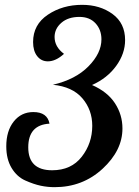

<svg xmlns="http://www.w3.org/2000/svg" viewBox="-20 -769 575 795"><path d="M6 -163Q6 -227 37 -266Q68 -305 118 -305Q176 -305 185 -257Q97 -252 97 -159Q97 -64 196 -64Q275 -64 318.5 -120Q362 -176 362 -248Q362 -314 321 -362Q280 -410 199 -418Q293 -440 346.5 -494.5Q400 -549 400 -606Q400 -646 375.5 -672.5Q351 -699 309 -699Q262 -699 234 -674.5Q206 -650 206 -616Q206 -575 245 -546Q211 -515 178 -515Q151 -515 134 -536.5Q117 -558 117 -595Q117 -667 178 -708Q239 -749 320 -749Q394 -749 446 -711Q498 -673 498 -603Q498 -547 461 -496Q424 -445 361 -417Q425 -389 456 -341.5Q487 -294 487 -237Q487 -146 404.5 -70Q322 6 206 6Q177 6 148.5 0Q120 -6 85 -21.5Q50 -37 28 -73.5Q6 -110 6 -163Z"/></svg>

Font: Lobster Two
Style: Italic
Weight: 400
Designer: Pablo Impallari
Foundry: Pablo Impallari. www.impallari.com
Version: Version 1.006